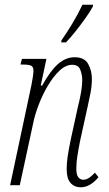

<svg xmlns="http://www.w3.org/2000/svg" viewBox="-20 -786 461 815"><path d="M323 9Q296 9 279.5 -9.5Q263 -28 263 -68Q263 -95 267.5 -124Q272 -153 280 -192L311 -334Q317 -356 323 -388.5Q329 -421 329 -448Q329 -468 321 -489.5Q313 -511 287 -511Q259 -511 232.5 -486Q206 -461 183 -422Q160 -383 143.5 -339.5Q127 -296 120 -259L64 0H23L113 -423Q116 -438 119 -456.5Q122 -475 122 -487Q122 -502 112.5 -507Q103 -512 76 -512H67L73 -536H177L153 -423H159Q194 -486 226.5 -514.5Q259 -543 297 -543Q338 -543 354 -515Q370 -487 370 -451Q370 -421 364 -390.5Q358 -360 353 -338L320 -188Q313 -153 308.5 -124.5Q304 -96 304 -70Q304 -44 312.5 -33.5Q321 -23 333 -23Q347 -23 359.5 -32Q372 -41 383 -53L398 -34Q383 -15 363.5 -3Q344 9 323 9ZM240 -606 241 -615Q263 -646 287 -686Q311 -726 330 -766H375L374 -758Q362 -736 342.5 -708.5Q323 -681 301.5 -654Q280 -627 260 -606Z"/></svg>

Font: Noto Serif ExtraCondensed ExtraLight
Style: Italic
Weight: 200
Width: 2
Italic angle: -12°
Designer: Monotype Design Team
Foundry: Monotype Imaging Inc.
Version: Version 2.014; ttfautohint (v1.8.4.7-5d5b)